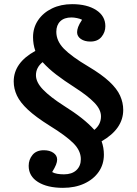

<svg xmlns="http://www.w3.org/2000/svg" viewBox="-20 -741 660 924"><path d="M283 163Q208 163 163 135Q118 107 118 57Q118 27 136.5 4.5Q155 -18 191 -18Q219 -18 237 -5.5Q255 7 255 27Q255 38 249.5 52Q244 66 231 87Q241 93 256 95.5Q271 98 288 98Q326 98 347.5 78Q369 58 369 25Q369 -16 333 -52Q297 -88 219 -136Q152 -178 114.5 -213Q77 -248 61.5 -281Q46 -314 46 -349Q46 -439 150 -496Q139 -528 139 -562Q139 -608 163.5 -644Q188 -680 230.5 -700.5Q273 -721 327 -721Q399 -721 443 -692.5Q487 -664 487 -615Q487 -586 468.5 -563.5Q450 -541 415 -541Q387 -541 369 -553.5Q351 -566 351 -586Q351 -597 356 -611Q361 -625 375 -646Q365 -651 350.5 -654Q336 -657 324 -657Q289 -657 270 -638.5Q251 -620 251 -588Q251 -544 287.5 -506.5Q324 -469 405 -421Q469 -383 506 -348.5Q543 -314 558 -280.5Q573 -247 573 -212Q573 -121 469 -61Q480 -30 480 3Q480 50 455 86Q430 122 385.5 142.5Q341 163 283 163ZM434 -116Q466 -142 466 -181Q466 -214 434 -247Q402 -280 343 -318Q287 -354 250 -382.5Q213 -411 185 -442Q153 -416 153 -379Q153 -345 187.5 -309.5Q222 -274 286 -233Q337 -201 373 -172.5Q409 -144 434 -116Z"/></svg>

Font: Literata 12pt SemiBold
Style: Regular
Weight: 600
Designer: Latin by Veronika Burian and Jose Scaglione. Greek by Irene Vlachou. Cyrillic by Vera Evstafieva.
Foundry: TypeTogether
Version: Version 3.002